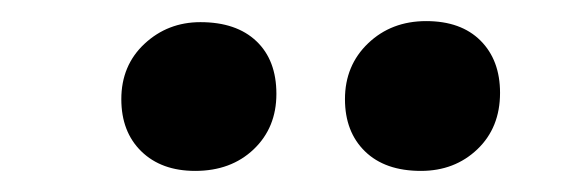

<svg xmlns="http://www.w3.org/2000/svg" viewBox="-20 -777 540 182"><path d="M95 -683Q95 -715 117 -735.5Q139 -756 170 -756Q204 -756 223 -738Q242 -720 242 -688Q242 -656 220.5 -635.5Q199 -615 165 -615Q133 -615 114 -633.5Q95 -652 95 -683ZM307 -683Q307 -715 329 -736Q351 -757 384 -757Q417 -757 435.5 -738.5Q454 -720 454 -689Q454 -656 432.5 -635.5Q411 -615 379 -615Q345 -615 326 -633.5Q307 -652 307 -683Z"/></svg>

Font: Literata 18pt SemiBold
Style: Italic
Weight: 600
Italic angle: -2°
Designer: Latin by Veronika Burian and Jose Scaglione. Greek by Irene Vlachou. Cyrillic by Vera Evstafieva
Foundry: TypeTogether
Version: Version 3.103;gftools[0.9.29]